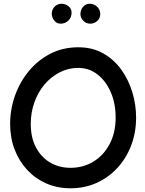

<svg xmlns="http://www.w3.org/2000/svg" viewBox="-20 -968 785 1036"><path d="M360.4 47.9Q289.6 47.9 230.2 22Q170.9 -3.9 127 -51Q83 -98.1 58.8 -161.4Q34.7 -224.6 34.7 -299.3Q34.7 -378.4 61 -452.4Q87.4 -526.4 136.2 -585.2Q185.1 -644 252.4 -678.5Q319.8 -712.9 402.3 -712.9Q478.5 -712.9 536.6 -680.2Q594.7 -647.5 634.3 -592.5Q673.8 -537.6 694.1 -470.2Q714.4 -402.8 714.4 -334Q714.4 -253.4 688 -183.8Q661.6 -114.3 613.8 -62.3Q565.9 -10.3 501.5 18.8Q437 47.9 360.4 47.9ZM360.4 -62.5Q429.2 -62.5 484.4 -96.2Q539.6 -129.9 571.8 -191.2Q604 -252.4 604 -334Q604 -410.2 577.6 -470.7Q551.3 -531.2 505.9 -566.4Q460.4 -601.6 402.3 -601.6Q349.1 -601.6 302.5 -577.9Q255.9 -554.2 220.7 -512.7Q185.5 -471.2 165.8 -416.5Q146 -361.8 146 -299.3Q146 -226.1 173.8 -173.1Q201.7 -120.1 250 -91.3Q298.3 -62.5 360.4 -62.5ZM521 -892.1Q521 -868.7 504.4 -854.5Q487.8 -840.3 467.3 -840.3Q444.3 -840.3 429.2 -856.4Q414.1 -872.6 414.1 -891.6Q414.1 -915 428.2 -931.4Q442.4 -947.8 463.4 -947.8Q487.8 -947.8 504.4 -931.4Q521 -915 521 -892.1ZM366.2 -899.4Q366.2 -874 349.1 -857.2Q332 -840.3 307.1 -840.3Q285.2 -840.3 272.2 -857.7Q259.3 -875 259.3 -894Q259.3 -916 274.7 -931.9Q290 -947.8 312.5 -947.8Q332.5 -947.8 349.4 -934.6Q366.2 -921.4 366.2 -899.4Z"/></svg>

Font: Mikhak SemiBold
Style: Regular
Weight: 600
Designer: Amin Abedi
Version: Version 3.3